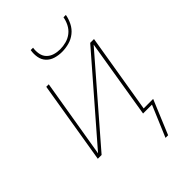

<svg xmlns="http://www.w3.org/2000/svg" viewBox="-272 -843 1143 1143"><g transform="rotate(-45 300.0 -271.5)"><path d="M343 -600Q314 -600 287 -608Q260 -616 241.5 -635.5Q223 -655 218 -683Q213 -711 218 -740H238Q234 -715 238.5 -690.5Q243 -666 259 -649.5Q275 -633 298 -626Q321 -619 346 -619Q371 -619 397 -626Q423 -633 444 -649.5Q465 -666 477.5 -690.5Q490 -715 494 -740H514Q509 -711 495 -683Q481 -655 456.5 -635.5Q432 -616 402 -608Q372 -600 343 -600ZM416 197 499 0H424L506 -498L75 0H43L129 -520H150L67 -22L499 -520H531L448 -19H528L438 197Z"/></g></svg>

Font: Iosevka Aile Thin Oblique
Style: Regular
Weight: 100
Italic angle: -9°
Designer: Belleve Invis
Foundry: Belleve Invis
Version: Version 31.1.0; ttfautohint (v1.8.4)